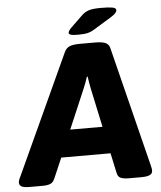

<svg xmlns="http://www.w3.org/2000/svg" viewBox="-87 -926 819 978"><g transform="rotate(-5 323.0 -436.5)"><path d="M25 2Q-6 2 -17 -5Q-28 -12 -28 -24Q-28 -31 -25 -39.5Q-22 -48 -17 -57L263 -666Q273 -688 291.5 -695Q310 -702 344 -702H422Q456 -702 473.5 -694.5Q491 -687 496 -666L648 -57Q650 -48 652 -39.5Q654 -31 653 -25Q653 -12 639.5 -5Q626 2 595 2H533Q507 2 491.5 -4Q476 -10 472 -31L450 -133H198L154 -31Q146 -11 131.5 -4.5Q117 2 91 2ZM340 -468 256 -271H421L379 -468Q376 -483 373 -499.5Q370 -516 368 -532H364Q354 -500 340 -468ZM338 -749Q311 -749 301 -752.5Q291 -756 291 -762Q291 -772 307 -788L366 -845Q382 -861 402.5 -868Q423 -875 465 -875Q506 -875 524.5 -871.5Q543 -868 543 -857Q543 -842 510 -822L423 -769Q406 -758 388 -753.5Q370 -749 338 -749Z"/></g></svg>

Font: Asap Semi Expanded Semi Expanded ExtraBold
Style: Italic
Weight: 800
Width: 6
Italic angle: -6°
Designer: Pablo Cosgaya
Foundry: Omnibus-Type
Version: Version 3.001; ttfautohint (v1.8.4.7-5d5b)